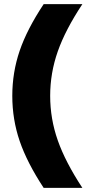

<svg xmlns="http://www.w3.org/2000/svg" viewBox="-20 -723 421 923"><path d="M189.9 -703.1H376Q294.4 -580.1 257.8 -476.1Q221.2 -372.1 221.2 -262.2Q221.2 -151.9 257.8 -47.9Q294.4 56.2 376 180.2H189.9Q109.9 58.6 74.5 -45.2Q39.1 -148.9 39.1 -262.2Q39.1 -375 74.5 -478.8Q109.9 -582.5 189.9 -703.1Z"/></svg>

Font: LT Superior Black
Style: Regular
Weight: 900
Designer: Daniel Lyons
Foundry: LyonsType
Version: Version 2.005